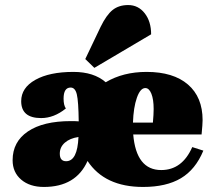

<svg xmlns="http://www.w3.org/2000/svg" viewBox="-20 -729 856 761"><path d="M354 -460 318 -495 379 -623Q402 -670 426.5 -689.5Q451 -709 488 -709Q528 -709 553.5 -676.5Q579 -644 579 -593ZM154 12Q98 12 64 -17Q30 -46 30 -94Q30 -167 90.5 -208Q151 -249 261 -249Q281 -249 292 -248Q291 -328 284.5 -355Q278 -382 260 -382Q232 -382 232 -338Q232 -312 241 -299Q194 -261 143 -261Q64 -261 64 -328Q64 -381 120 -412.5Q176 -444 271 -444Q352 -444 399 -403Q468 -444 561 -444Q667 -444 725 -394Q783 -344 783 -253Q783 -238 779 -196H508Q520 -55 619 -55Q702 -55 742 -146L786 -132Q755 -57 697 -22.5Q639 12 547 12Q395 12 327 -91Q281 12 154 12ZM556 -380Q536 -380 522.5 -341.5Q509 -303 507 -243H586Q589 -276 589 -297Q589 -335 580 -357.5Q571 -380 556 -380ZM217 -120Q217 -90 242 -90Q287 -90 291 -186Q257 -181 237 -163.5Q217 -146 217 -120Z"/></svg>

Font: Arapey Black
Style: Regular
Weight: 900
Designer: Eduardo Rodriguez Tunni
Foundry: Eduardo Rodriguez Tunni
Version: Version 4.000